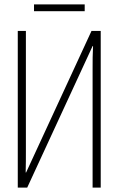

<svg xmlns="http://www.w3.org/2000/svg" viewBox="-20 -855 540 875"><path d="M135 -804H366V-835H135ZM61 0H104L402 -645H404C402 -606 402 -581 402 -540V0H439V-714H397L99 -69H97C98 -111 98 -132 98 -165V-714H61Z"/></svg>

Font: Noto Sans Mono ExtraCondensed ExtraLight
Style: Regular
Weight: 200
Width: 2
Designer: Monotype Design Team
Foundry: Monotype Imaging Inc.
Version: Version 2.014